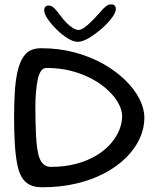

<svg xmlns="http://www.w3.org/2000/svg" viewBox="-20 -822 693 852"><path d="M167 9Q133 9 111 -2.5Q89 -14 76 -36.5Q63 -59 56.5 -93Q49 -131 45.8 -183.8Q42.5 -236.5 42.5 -301Q42.5 -359 45.5 -409.8Q48.5 -460.5 56.5 -499.5Q67 -550 90.8 -579Q114.5 -608 163 -608Q243 -608 312.8 -589Q382.5 -570 439 -538Q495.5 -506 536.2 -466Q577 -426 598.8 -383.2Q620.5 -340.5 620.5 -300Q620.5 -252 599.5 -206.5Q578.5 -161 539 -122Q499.5 -83 443.8 -53.5Q388 -24 318.2 -7.5Q248.5 9 167 9ZM205 -81.5Q267.5 -81.5 317.8 -95Q368 -108.5 406.2 -131.2Q444.5 -154 470.2 -183.2Q496 -212.5 509 -244.2Q522 -276 522 -306.5Q522 -332.5 506.5 -361.8Q491 -391 461.8 -419.2Q432.5 -447.5 391.2 -470.2Q350 -493 298.2 -506.8Q246.5 -520.5 186.5 -520.5Q171 -520.5 161.5 -506.2Q152 -492 147 -467Q142.5 -444.5 139.8 -414.5Q137 -384.5 137 -351.5Q137 -275.5 139.8 -222Q142.5 -168.5 150.5 -135.5Q164.5 -81.5 205 -81.5ZM325 -636.5Q305 -636.5 279.5 -652.5Q254 -668.5 230.5 -691.8Q207 -715 191.5 -738.2Q176 -761.5 176 -776Q176 -786 181.2 -791.8Q186.5 -797.5 195 -797.5Q209 -797.5 220.5 -786.2Q232 -775 249 -751.5Q260.5 -735.5 274.8 -721.2Q289 -707 303.2 -698Q317.5 -689 329 -689Q339.5 -689 354.8 -700Q370 -711 386.8 -727.8Q403.5 -744.5 418.5 -761.5Q437.5 -784 449 -793.2Q460.5 -802.5 473.5 -802.5Q494 -802.5 494 -781.5Q494 -766.5 476 -742.2Q458 -718 430.2 -694Q402.5 -670 374.2 -653.2Q346 -636.5 325 -636.5Z"/></svg>

Font: Gluten Light
Style: Regular
Weight: 300
Designer: Tyler Finck
Foundry: Etcetera Type Company
Version: Version 1.300